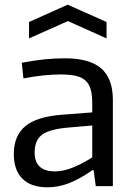

<svg xmlns="http://www.w3.org/2000/svg" viewBox="-20 -795 573 820"><path d="M183 5Q113 5 76 -31.5Q39 -68 39 -137Q39 -215 88 -256Q137 -297 245 -305L374 -315V-354Q374 -389 367.5 -412.5Q361 -436 345.5 -450.5Q330 -465 304 -471Q278 -477 239 -477Q205 -477 165.5 -473Q126 -469 80 -460L73 -527Q126 -537 169.5 -541.5Q213 -546 257 -546Q362 -546 412 -503Q462 -460 462 -369V0H389L380 -68H374Q325 -33 278 -14Q231 5 183 5ZM215 -63Q251 -63 292.5 -80Q334 -97 374 -123V-259L269 -250Q191 -243 159.5 -219.5Q128 -196 128 -144Q128 -63 215 -63ZM104 -701 269 -775 435 -701V-631L270 -705L104 -631Z"/></svg>

Font: Encode Sans
Style: Regular
Weight: 400
Designer: Pablo Impallari, Andres Torresi
Foundry: Pablo Impallari, Andres Torresi
Version: Version 1.000; ttfautohint (v1.00) -l 8 -r 50 -G 200 -x 14 -